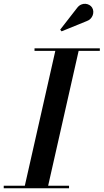

<svg xmlns="http://www.w3.org/2000/svg" viewBox="-61 -1009 555 1029"><path d="M404 -896C435.5 -906.5 448 -944 432.5 -968.5C419 -990.5 378 -1000.5 352.5 -967L261.5 -850L269 -841ZM-41 -13.5V0H309V-13.5H197L360.5 -736.5H474V-750H124V-736.5H235.5L72 -13.5Z"/></svg>

Font: Bodoni* 16pt Medium
Style: Italic
Weight: 500
Italic angle: -13°
Version: Version 2.3